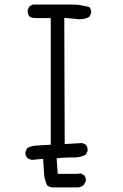

<svg xmlns="http://www.w3.org/2000/svg" viewBox="-20 -748 540 846"><path d="M290 -54.2H307.1Q335 -54.2 357.9 -66.4L365.7 -82.5Q366.2 -84.5 366.2 -85.9Q366.2 -99.6 358.9 -109.9L342.8 -117.7L265.1 -113.3L263.2 -669.4L314.9 -664.6Q323.2 -663.1 331.5 -663.1Q354.5 -663.1 373.5 -673.8L381.3 -689.9Q381.8 -691.9 381.8 -693.4Q381.8 -706.5 375 -715.8Q338.4 -728 295.9 -728H125L109.9 -720.2L102.1 -704.6Q101.6 -702.6 101.6 -701.2Q101.6 -686.5 109.4 -675.8Q119.1 -668.5 136.7 -668.5H203.6V-110.4Q170.4 -107.9 144.8 -106.9Q119.1 -106 100.1 -95.7L92.3 -79.6Q91.8 -77.6 91.8 -73.7Q91.8 -69.8 93.5 -64Q95.2 -58.1 99.6 -52.7Q108.9 -45.4 121.1 -43.5L169.9 -48.3L174.3 19Q176.3 45.4 188 68.8Q197.3 76.2 209.5 77.6H324.7Q336.9 76.2 348.1 68.4L357.9 50.3Q358.4 48.3 358.4 44.4Q358.4 40.5 356.7 34.9Q355 29.3 351.1 24.4L335.4 16.1L319.8 18.1H234.4L229.5 -50.3L237.3 -51.3Q262.7 -54.2 290 -54.2Z"/></svg>

Font: NaikaiFont
Style: Light
Weight: 300
Version: Version 1.89